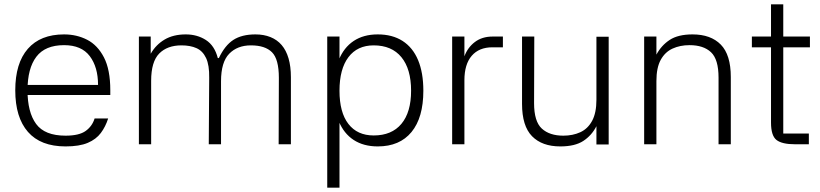

<svg xmlns="http://www.w3.org/2000/svg" viewBox="-20 -671 3812 893"><path d="M71 -276H436Q436 -359 397.5 -410Q359 -461 278 -461Q190 -461 149 -407Q108 -353 108 -251Q108 -149 148 -94.5Q188 -40 285 -40Q348 -40 378.5 -62Q409 -84 420 -120H483Q471 -82 449 -52.5Q427 -23 388 -6.5Q349 10 285 10Q169 10 110 -57.5Q51 -125 51 -251Q51 -377 109.5 -444Q168 -511 278 -511Q337 -511 385.5 -486Q434 -461 463.5 -404Q493 -347 493 -251V-229H70Z M626 -501H681V-421Q705 -463 745.5 -487Q786 -511 844 -511Q897 -511 937.5 -485Q978 -459 993 -401H998Q1026 -460 1065.5 -485.5Q1105 -511 1168 -511Q1207 -511 1238 -498.5Q1269 -486 1290 -461.5Q1311 -437 1322 -399.5Q1333 -362 1333 -312V0H1276L1277 -309Q1277 -396 1245 -428Q1213 -460 1147 -460Q1084 -460 1046 -421Q1008 -382 1008 -293V0H951L953 -309Q954 -368 938.5 -401Q923 -434 894 -447Q865 -460 824 -460Q758 -460 720.5 -422Q683 -384 683 -295V0H626Z M1559 -501V202H1502V-501ZM1737 10Q1671 10 1625 -20Q1579 -50 1555.5 -107.5Q1532 -165 1532 -249Q1532 -333 1555.5 -391.5Q1579 -450 1625 -480.5Q1671 -511 1737 -511Q1805 -511 1852.5 -480.5Q1900 -450 1924.5 -391.5Q1949 -333 1949 -249Q1949 -124 1894 -57Q1839 10 1737 10ZM1718 -41Q1802 -41 1847 -95Q1892 -149 1892 -249Q1892 -350 1847 -405Q1802 -460 1718 -460Q1642 -460 1600.5 -405Q1559 -350 1559 -249Q1559 -148 1600.5 -94.5Q1642 -41 1718 -41Z M2140 0H2083V-501H2140V-409Q2155 -450 2188.5 -475.5Q2222 -501 2271 -501H2319V-451H2270Q2208 -451 2174 -411.5Q2140 -372 2140 -298Z M2754 -500H2811V1H2754V-84Q2732 -41 2693 -15.5Q2654 10 2586 10Q2501 10 2454.5 -37.5Q2408 -85 2408 -188V-501H2465L2464 -191Q2464 -106 2500 -73Q2536 -40 2600 -40Q2644 -40 2679 -56Q2714 -72 2734 -109Q2754 -146 2754 -207Z M3033 0H2976V-501H3033V-417Q3056 -460 3095 -485.5Q3134 -511 3201 -511Q3286 -511 3332.5 -463.5Q3379 -416 3379 -313V0H3322V-310Q3322 -395 3287 -428Q3252 -461 3187 -461Q3143 -461 3108 -445Q3073 -429 3053 -392.5Q3033 -356 3033 -294Z M3747 -451H3623V-50H3742V0H3678Q3617 0 3591.5 -20Q3566 -40 3566 -101V-451H3477V-501H3566V-651H3623V-501H3747Z"/></svg>

Font: Asta Sans Light
Style: Regular
Weight: 300
Designer: 42dot
Version: Version 1.000